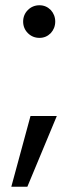

<svg xmlns="http://www.w3.org/2000/svg" viewBox="-20 -567 304 730"><path d="M130 -423C130 -423 130 -423 130 -423C147 -423 161 -429 173 -441C184 -453 190 -468 190 -485C190 -485 190 -485 190 -485C190 -502 184 -517 173 -529C161 -541 147 -547 130 -547C130 -547 130 -547 130 -547C113 -547 98 -541 86 -529C74 -517 68 -502 68 -485C68 -485 68 -485 68 -485C68 -468 74 -453 86 -441C98 -429 113 -423 130 -423ZM96 -126C96 -126 23 143 23 143C23 143 84 143 84 143C84 143 196 -126 196 -126C196 -126 96 -126 96 -126Z"/></svg>

Font: Girnar Poppins
Style: Regular
Weight: 500
Designer: Ninad Kale (Devanagari), Jonny Pinhorn (Latin)
Foundry: Indian Type Foundry
Version: ""